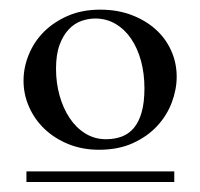

<svg xmlns="http://www.w3.org/2000/svg" viewBox="-20 -689 407 390"><path d="M273.4 -509.8Q273.4 -539.6 266.4 -565.4Q259.3 -591.3 246.3 -610.4Q233.4 -629.4 214.8 -640.4Q196.3 -651.4 173.3 -651.4Q159.7 -651.4 145.5 -646.5Q131.3 -641.6 119.9 -629.6Q108.4 -617.7 101.1 -598.1Q93.8 -578.6 93.8 -549.3Q93.8 -520.5 101.1 -494.6Q108.4 -468.8 121.6 -449Q134.8 -429.2 153.6 -417.7Q172.4 -406.2 195.3 -406.2Q212.9 -406.2 227.3 -411.6Q241.7 -417 252 -429.2Q262.2 -441.4 267.8 -461.2Q273.4 -481 273.4 -509.8ZM33.7 -319.3V-340.8H334V-319.3ZM338.9 -533.2Q338.9 -507.3 328.9 -480.7Q318.8 -454.1 299.1 -432.9Q279.3 -411.6 249.8 -398.2Q220.2 -384.8 181.2 -384.8Q147.5 -384.8 119.1 -396.2Q90.8 -407.7 70.6 -427Q50.3 -446.3 39.1 -471.7Q27.8 -497.1 27.8 -525.4Q27.8 -552.2 38.6 -578.4Q49.3 -604.5 69.3 -624.5Q89.4 -644.5 118.2 -657Q147 -669.4 183.6 -669.4Q218.3 -669.4 246.8 -658.7Q275.4 -647.9 295.9 -629.6Q316.4 -611.3 327.6 -586.4Q338.9 -561.5 338.9 -533.2Z"/></svg>

Font: Doulos SIL APac
Style: Regular
Weight: 400
Designer: Walt Agee, Victor Gaultney, Peter Martin, Debbi Hosken, Becca Hirsbrunner
Foundry: SIL International
Version: Version 5.000